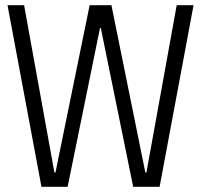

<svg xmlns="http://www.w3.org/2000/svg" viewBox="-20 -720 775 741"><path d="M9 -700H73L190 -54H194L326 -700H410L541 -54H545L662 -700H727L596 1H494L369 -612H366L241 1H140Z"/></svg>

Font: Pathway Extreme SemiCondensed ExtraLight
Style: Regular
Weight: 250
Width: 4
Version: Version 1.001;gftools[0.9.26]